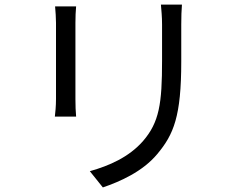

<svg xmlns="http://www.w3.org/2000/svg" viewBox="-20 -779 1040 840"><path d="M221 -751C223 -732 225 -697 225 -679V-346C225 -316 222 -284 220 -269H313C311 -287 310 -320 310 -345V-679C310 -703 311 -732 313 -751ZM684 -759C686 -734 689 -706 689 -672V-514C689 -325 677 -244 605 -161C543 -91 458 -54 373 -30L430 41C503 16 603 -27 668 -105C740 -191 773 -270 773 -510V-672C773 -706 774 -734 776 -759Z"/></svg>

Font: Noto Sans Japanese Regular
Style: Regular
Weight: 400
Designer: Ryoko NISHIZUKA (kana & ideographs); Paul D. Hunt (Latin, Greek & Cyrillic); Wenlong ZHANG (bopomofo); Sandoll Communica
Foundry: Adobe Systems Incorporated
Version: Version 1.000;PS 1;hotconv 1.0.78;makeotf.lib2.5.61930